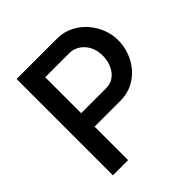

<svg xmlns="http://www.w3.org/2000/svg" viewBox="-188 -855 1001 1001"><g transform="rotate(-45 312.5 -355.0)"><path d="M82 0V-710H380Q428 -710 468.5 -690Q509 -670 538 -637.5Q567 -605 583.5 -563.5Q600 -522 600 -479Q600 -434 584.5 -392.5Q569 -351 541 -318.5Q513 -286 473.5 -266.5Q434 -247 386 -247H194V0ZM194 -346H379Q403 -346 422.5 -356Q442 -366 456 -384Q470 -402 478 -426Q486 -450 486 -479Q486 -509 477 -533Q468 -557 452 -574.5Q436 -592 415.5 -601.5Q395 -611 373 -611H194Z"/></g></svg>

Font: IngvarSans
Style: Regular
Weight: 600
Version: Version 3.000